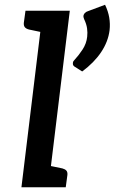

<svg xmlns="http://www.w3.org/2000/svg" viewBox="-20 -786 481 806"><path d="M70 0 160 -741H273L183 0ZM156 0 179 -92 242 -79Q253 -76 258.5 -70Q264 -64 263 -52L256 0ZM187 -741 164 -649 102 -662Q90 -665 84.5 -671.5Q79 -678 80 -690L87 -741ZM349 -739 421 -766Q434 -739 438.5 -712.5Q443 -686 440 -659Q434 -611 404.5 -567Q375 -523 325 -486L292 -507Q285 -512 286 -521Q286 -526 288.5 -529.5Q291 -533 294 -536Q310 -553 326.5 -578Q343 -603 346 -632Q348 -649 345.5 -667Q343 -685 333 -706Q332 -709 331 -712Q330 -715 330 -719Q333 -734 349 -739Z"/></svg>

Font: Aleo SemiBold
Style: Italic
Weight: 600
Italic angle: -7°
Designer: Alessio Laiso
Foundry: Alessio Laiso
Version: Version 2.001;gftools[0.9.29]